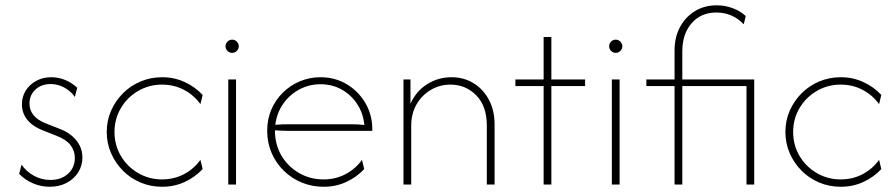

<svg xmlns="http://www.w3.org/2000/svg" viewBox="-20 -695 3359 723"><path d="M167.4 8.3Q134.7 8.3 104.5 -4.5Q74.3 -17.4 52.1 -40.3L61.1 -75Q79.2 -48.6 108 -33Q136.8 -17.4 169.4 -17.4Q210.4 -17.4 236.1 -40.6Q261.8 -63.9 261.8 -100Q261.8 -127.8 245.1 -149Q228.5 -170.1 193.8 -183.3L137.5 -205.6Q113.9 -215.3 96.9 -229.5Q79.9 -243.8 71.2 -262.2Q62.5 -280.6 62.5 -301.4Q62.5 -331.2 77.1 -354.2Q91.7 -377.1 116.7 -390.6Q141.7 -404.2 172.9 -404.2Q199.3 -404.2 224.7 -394.1Q250 -384 270.8 -364.6L261.8 -329.9Q251.4 -345.1 236.8 -355.9Q222.2 -366.7 205.6 -372.6Q188.9 -378.5 170.8 -378.5Q135.4 -378.5 113.2 -357.6Q91 -336.8 91 -304.9Q91 -280.6 105.6 -262.2Q120.1 -243.8 148.6 -231.9L204.9 -209.7Q232.6 -199.3 251.4 -183Q270.1 -166.7 280.2 -146.5Q290.3 -126.4 290.3 -102.1Q290.3 -70.8 274.3 -45.8Q258.3 -20.8 230.6 -6.2Q202.8 8.3 167.4 8.3Z M590.3 8.3Q547.2 8.3 509.4 -7.6Q471.5 -23.6 443.1 -52.1Q414.6 -80.6 398.3 -118.1Q381.9 -155.6 381.9 -197.9Q381.9 -241 398.3 -278.1Q414.6 -315.3 443.1 -343.8Q471.5 -372.2 509.4 -388.2Q547.2 -404.2 590.3 -404.2Q636.1 -404.2 675.3 -386.1Q714.6 -368.1 743.1 -337.5L734.7 -302.8Q710.4 -336.8 672.9 -356.6Q635.4 -376.4 590.3 -376.4Q541 -376.4 500 -352.4Q459 -328.5 435.1 -287.8Q411.1 -247.2 411.1 -197.9Q411.1 -148.6 435.1 -108Q459 -67.4 500 -43.4Q541 -19.4 590.3 -19.4Q635.4 -19.4 672.9 -39.2Q710.4 -59 734.7 -93.1L743.1 -58.3Q714.6 -27.8 675.3 -9.7Q636.1 8.3 590.3 8.3Z M839.6 0V-395.8H868.8V0ZM854.2 -495.8Q847.2 -495.8 841.7 -499.3Q836.1 -502.8 832.6 -508.3Q829.2 -513.9 829.2 -520.8Q829.2 -527.8 832.6 -533.3Q836.1 -538.9 841.7 -542.4Q847.2 -545.8 854.2 -545.8Q861.1 -545.8 866.7 -542.4Q872.2 -538.9 875.7 -533.3Q879.2 -527.8 879.2 -520.8Q879.2 -513.9 875.7 -508.3Q872.2 -502.8 866.7 -499.3Q861.1 -495.8 854.2 -495.8Z M1198.6 8.3Q1154.9 8.3 1116.3 -7.6Q1077.8 -23.6 1048.6 -52.1Q1019.4 -80.6 1002.8 -119.1Q986.1 -157.6 986.1 -202.8Q986.1 -245.8 1001.7 -282.3Q1017.4 -318.8 1045.1 -346.2Q1072.9 -373.6 1109.4 -388.9Q1145.8 -404.2 1186.8 -404.2Q1241.7 -404.2 1285.8 -377.8Q1329.9 -351.4 1355.9 -306.9Q1381.9 -262.5 1381.9 -208.3V-202.1H1069.4Q1056.2 -202.1 1042.7 -202.8Q1029.2 -203.5 1015.3 -204.2Q1015.3 -150.7 1039.9 -109Q1064.6 -67.4 1106.2 -43.4Q1147.9 -19.4 1198.6 -19.4Q1243.8 -19.4 1281.2 -39.2Q1318.8 -59 1343.1 -93.1L1351.4 -58.3Q1322.9 -27.8 1283.7 -9.7Q1244.4 8.3 1198.6 8.3ZM1016.7 -225Q1029.9 -226.4 1043.1 -226.7Q1056.2 -227.1 1069.4 -227.1H1298.6Q1316.7 -227.1 1328.8 -226.4Q1341 -225.7 1352.1 -224.3Q1347.9 -268.1 1325.3 -302.8Q1302.8 -337.5 1267 -357.6Q1231.2 -377.8 1186.8 -377.8Q1143.8 -377.8 1106.9 -358Q1070.1 -338.2 1046.2 -303.8Q1022.2 -269.4 1016.7 -225Z M1499.3 0V-395.8H1525.7V-304.2Q1546.5 -351.4 1588.2 -377.8Q1629.9 -404.2 1680.6 -404.2Q1726.4 -404.2 1762.8 -381.9Q1799.3 -359.7 1820.8 -319.8Q1842.4 -279.9 1842.4 -226.4V0H1813.2V-221.5Q1813.2 -295.8 1773.3 -336.1Q1733.3 -376.4 1676.4 -376.4Q1636.1 -376.4 1602.4 -356.6Q1568.8 -336.8 1548.6 -302.1Q1528.5 -267.4 1528.5 -221.5V0Z M2027.1 0V-370.8H1920.8V-395.8H2027.1V-555.6H2056.2V-395.8H2183.3V-370.8H2056.2V0Z M2284 0V-395.8H2313.2V0ZM2298.6 -495.8Q2291.7 -495.8 2286.1 -499.3Q2280.6 -502.8 2277.1 -508.3Q2273.6 -513.9 2273.6 -520.8Q2273.6 -527.8 2277.1 -533.3Q2280.6 -538.9 2286.1 -542.4Q2291.7 -545.8 2298.6 -545.8Q2305.6 -545.8 2311.1 -542.4Q2316.7 -538.9 2320.1 -533.3Q2323.6 -527.8 2323.6 -520.8Q2323.6 -513.9 2320.1 -508.3Q2316.7 -502.8 2311.1 -499.3Q2305.6 -495.8 2298.6 -495.8Z M2520.1 0V-370.8H2413.9V-395.8H2520.1V-504.9Q2520.1 -554.9 2540.6 -593.1Q2561.1 -631.2 2596.9 -653.1Q2632.6 -675 2678.5 -675Q2709.7 -675 2738.2 -664.6Q2766.7 -654.2 2788.2 -634.7L2780.6 -603.5Q2759.7 -625.7 2733.7 -636.8Q2707.6 -647.9 2677.8 -647.9Q2619.4 -647.9 2584.4 -607.6Q2549.3 -567.4 2549.3 -500.7V-395.8H2820.1V0H2791V-370.8H2549.3V0Z M3145.8 8.3Q3102.8 8.3 3064.9 -7.6Q3027.1 -23.6 2998.6 -52.1Q2970.1 -80.6 2953.8 -118.1Q2937.5 -155.6 2937.5 -197.9Q2937.5 -241 2953.8 -278.1Q2970.1 -315.3 2998.6 -343.8Q3027.1 -372.2 3064.9 -388.2Q3102.8 -404.2 3145.8 -404.2Q3191.7 -404.2 3230.9 -386.1Q3270.1 -368.1 3298.6 -337.5L3290.3 -302.8Q3266 -336.8 3228.5 -356.6Q3191 -376.4 3145.8 -376.4Q3096.5 -376.4 3055.6 -352.4Q3014.6 -328.5 2990.6 -287.8Q2966.7 -247.2 2966.7 -197.9Q2966.7 -148.6 2990.6 -108Q3014.6 -67.4 3055.6 -43.4Q3096.5 -19.4 3145.8 -19.4Q3191 -19.4 3228.5 -39.2Q3266 -59 3290.3 -93.1L3298.6 -58.3Q3270.1 -27.8 3230.9 -9.7Q3191.7 8.3 3145.8 8.3Z"/></svg>

Font: Afacad Flux Thin
Style: Regular
Weight: 250
Designer: Kristian Moeller
Foundry: Dicotype
Version: Version 1.100